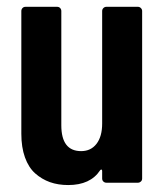

<svg xmlns="http://www.w3.org/2000/svg" viewBox="-20 -531 478 558"><path d="M276.9 -499Q276.9 -503.9 280.5 -507.6Q284.2 -511.2 289.1 -511.2H380.9Q385.7 -511.2 389.4 -507.6Q393.1 -503.9 393.1 -499V-12.2Q393.1 -6.8 389.4 -3.4Q385.7 0 380.9 0H289.1Q284.2 0 280.5 -3.4Q276.9 -6.8 276.9 -12.2V-34.2Q276.9 -37.1 275.1 -38.1Q273.4 -39.1 271 -36.1Q242.7 6.8 178.2 6.8Q148.9 6.8 125 -1.7Q101.1 -10.3 82 -27.3Q63 -44.4 52.5 -73.7Q42 -103 42 -142.1V-499Q42 -503.9 45.4 -507.6Q48.8 -511.2 54.2 -511.2H146Q151.4 -511.2 154.8 -507.6Q158.2 -503.9 158.2 -499V-167Q158.2 -91.8 215.8 -91.8Q244.1 -91.8 260.5 -113Q276.9 -134.3 276.9 -171.9Z"/></svg>

Font: Barlow Condensed SemiBold
Style: Regular
Weight: 600
Width: 3
Designer: Jeremy Tribby
Foundry: Tribby Type
Version: Version 1.422;hotconv 1.0.109;makeotfexe 2.5.65596